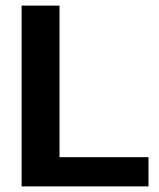

<svg xmlns="http://www.w3.org/2000/svg" viewBox="-20 -664 566 684"><path d="M57 0V-644H192V-104H509V0Z"/></svg>

Font: Kanit Medium
Style: Regular
Weight: 500
Designer: Katatrad Team
Foundry: CadsonDemak
Version: Version 2.000; ttfautohint (v1.8.3)